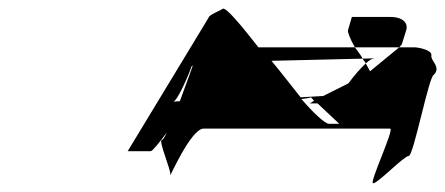

<svg xmlns="http://www.w3.org/2000/svg" viewBox="-20 -910 1025 442"><path d="M274 -562H327C331 -562 347 -582 364 -605C359 -594 355 -588 353 -588C343 -588 375 -517 372 -507C369 -497 419 -614 449 -614H878C889 -614 829 -488 839 -488C850 -488 910 -551 921 -551C932 -551 968 -738 979 -738C996 -756 971 -770 973 -782C976 -795 942 -801 935 -801H899L832 -746L822 -764C809 -752 793 -733 782 -718L724 -689C708 -688 693 -687 672 -686C652 -711 629 -741 605 -770C688 -772 769 -774 815 -775C810 -784 803 -793 797 -801H575C535 -852 501 -893 493 -890C485 -884 462 -877 460 -869ZM379 -676C390 -679 418 -747 421 -757C421 -758 423 -758 424 -759L423 -757C425 -762 410 -720 394 -677C387 -677 381 -676 379 -676ZM674 -682C683 -683 696 -685 696 -686L703 -678L693 -672H711L761 -625H737C729 -625 702 -649 674 -682ZM781 -840C780 -837 785 -822 797 -801H899L905 -808L915 -840C920 -855 910 -871 878 -871H790ZM815 -775C816 -771 821 -768 822 -764C830 -771 835 -775 843 -776C837 -776 831 -775 815 -775ZM843 -776C845 -776 848 -776 846 -776Z"/></svg>

Font: bitstorm
Style: maxextobl
Weight: 400
Version: Version 0.2